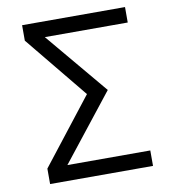

<svg xmlns="http://www.w3.org/2000/svg" viewBox="-82 -800 764 869"><g transform="rotate(-10 300.0 -365.0)"><path d="M78 0H551V-71H170L409 -374L170 -659H551V-730H78V-659L313 -372L78 -71Z"/></g></svg>

Font: JetBrains Mono Light
Style: Regular
Weight: 336
Monospace: yes
Designer: Philipp Nurullin, Konstantin Bulenkov
Foundry: JetBrains
Version: Version 2.305